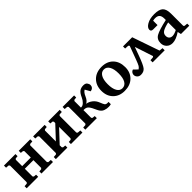

<svg xmlns="http://www.w3.org/2000/svg" viewBox="307 -1697 2903 2903"><g transform="rotate(-45 1759.0 -245.0)"><path d="M31 0V-45L82 -49L96 -64V-422L82 -437L31 -441V-486H277V-441L234 -437L220 -422V-285H404V-422L390 -437L347 -441V-486H593V-441L542 -437L528 -422V-64L542 -49L593 -45V0H347V-45L390 -49L404 -64V-229H220V-64L234 -49L277 -45V0Z M655 0V-45L706 -49L720 -64V-422L706 -437L655 -441V-486H901V-441L858 -437L844 -422V-189L1034 -392V-422L1020 -437L977 -441V-486H1223V-441L1172 -437L1158 -422V-64L1172 -49L1223 -45V0H977V-45L1020 -49L1034 -64V-310L844 -107V-64L858 -49L901 -45V0Z M1285 0V-45L1336 -49L1350 -64V-422L1336 -437L1285 -441V-486H1531V-441L1488 -437L1474 -422V-283H1484Q1513 -283 1542.5 -311.5Q1572 -340 1591 -382Q1620 -448 1653.5 -472Q1687 -496 1736 -496Q1781 -496 1799.5 -471Q1818 -446 1818 -420Q1818 -394 1801 -375.5Q1784 -357 1753 -352L1706 -435Q1670 -418 1643 -355Q1613 -286 1570 -268Q1621 -260 1665 -225.5Q1709 -191 1731 -133Q1751 -81 1764 -64.5Q1777 -48 1808 -48Q1820 -48 1830 -49V0Q1804 7 1782 7Q1759 7 1742 4.5Q1725 2 1700.5 -6Q1676 -14 1656 -34.5Q1636 -55 1622 -86Q1587 -167 1561 -198Q1535 -229 1487 -229H1474V-64L1488 -49L1531 -45V0Z M1871 -243Q1871 -359 1941.5 -429Q2012 -499 2130 -499Q2245 -499 2313 -429.5Q2381 -360 2381 -241Q2381 -129 2310.5 -60.5Q2240 8 2122 8Q2009 8 1940 -61Q1871 -130 1871 -243ZM2010 -247Q2010 -150 2041 -97.5Q2072 -45 2125 -45Q2181 -45 2212 -96Q2243 -147 2243 -244Q2243 -341 2211.5 -393.5Q2180 -446 2126 -446Q2072 -446 2041 -394Q2010 -342 2010 -247Z M2386 -69Q2386 -88 2399 -108Q2412 -128 2436 -134L2498 -74Q2523 -91 2536 -112Q2549 -133 2577 -208L2656 -422L2642 -438L2578 -442V-487H2774L2924 -52L2982 -46V0H2724V-46L2784 -51L2795 -64L2700 -353H2698L2650 -221Q2597 -75 2564 -33Q2531 9 2469 9Q2430 9 2408 -15Q2386 -39 2386 -69Z M3014 -121Q3014 -201 3078.5 -237Q3143 -273 3318 -312V-342Q3318 -396 3295 -421Q3272 -446 3223 -446Q3202 -446 3175 -440V-346H3083Q3037 -346 3037 -383Q3037 -428 3098.5 -463.5Q3160 -499 3255 -499Q3359 -499 3400.5 -459Q3442 -419 3442 -322V-63L3455 -49L3508 -44V0H3330L3317 -57Q3219 9 3145 9Q3087 9 3050.5 -27.5Q3014 -64 3014 -121ZM3146 -143Q3146 -108 3166 -88Q3186 -68 3220 -68Q3258 -68 3317 -98V-261Q3224 -240 3185 -215Q3146 -190 3146 -143Z"/></g></svg>

Font: Khartiya
Style: Bold
Weight: 700
Version: Version 1.0.2